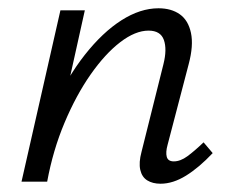

<svg xmlns="http://www.w3.org/2000/svg" viewBox="-20 -439 561 464"><path d="M368 5Q349 5 336 -3Q323 -11 319 -28.5Q315 -46 322 -72L375 -284Q384 -320 376 -342.5Q368 -365 339 -365Q307 -365 270.5 -337Q234 -309 199 -259Q164 -209 136 -142.5Q108 -76 94 0H49Q72 -97 107 -174.5Q142 -252 185 -306.5Q228 -361 273.5 -390Q319 -419 363 -419Q394 -419 414.5 -404.5Q435 -390 441.5 -359.5Q448 -329 436 -284L385 -89Q380 -71 383 -60Q386 -49 400 -49Q416 -49 433 -61.5Q450 -74 472 -95L494 -69Q461 -34 429.5 -14.5Q398 5 368 5ZM32 0 126 -414H185L93 0Z"/></svg>

Font: Ysabeau Infant
Style: Italic
Weight: 400
Italic angle: -12°
Designer: Christian Thalmann (Catharsis Fonts)
Version: Version 2.001;gftools[0.9.30]; featfreeze: ss01,ss02,lnum